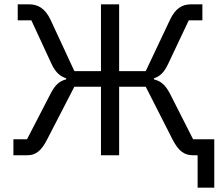

<svg xmlns="http://www.w3.org/2000/svg" viewBox="-20 -718 1026 888"><path d="M894 150H971V-74H873L767 -283C744 -328 722 -343 692 -351V-356C718 -364 738 -381 757 -421L853 -624H916V-698H864C822 -698 791 -679 766 -626L654 -389H531V-698H447V-389H324L214 -626C189 -679 156 -698 114 -698H62V-624H125L219 -421C238 -381 260 -364 286 -356V-351C256 -343 236 -328 213 -283L105 -74H42V0H106C144 0 170 -18 198 -73L324 -317H447V0H531V-317H654L778 -73C806 -18 834 0 872 0H894Z"/></svg>

Font: LVC Sans
Style: Regular
Weight: 400
Designer: Mike Abbink, Paul van der Laan, Pieter van Rosmalen
Foundry: Bold Monday
Version: Version 3.0